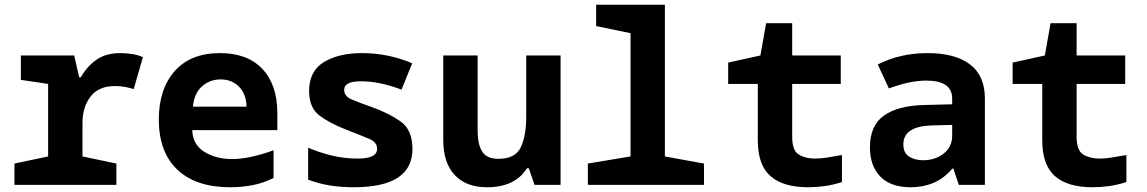

<svg xmlns="http://www.w3.org/2000/svg" viewBox="-20 -780 4840 810"><path d="M471 0V-90L328 -120V-262Q328 -328 362 -372.5Q396 -417 465 -417Q488 -417 509 -413Q530 -409 544 -404L583 -539Q557 -550 531 -553Q505 -556 488 -556Q427 -556 387 -528Q347 -500 321 -454H314L293 -546H68V-443L183 -426V-120L41 -90V0Z M1134 -29V-146Q1032 -109 959 -109Q891 -109 842 -139.5Q793 -170 791 -231H1150V-303Q1150 -422 1087 -489Q1024 -556 908 -556Q784 -556 717 -480Q650 -404 650 -276Q650 -138 728.5 -64Q807 10 951 10Q997 10 1043.5 1.5Q1090 -7 1134 -29ZM911 -445Q958 -445 988.5 -414Q1019 -383 1020 -330H794Q799 -386 832 -415.5Q865 -445 911 -445Z M1720 -151Q1720 -233 1669.5 -268Q1619 -303 1552 -327Q1495 -347 1463.5 -360.5Q1432 -374 1432 -401Q1432 -437 1502 -437Q1545 -437 1586.5 -428Q1628 -419 1674 -402L1719 -513Q1618 -556 1507 -556Q1409 -556 1346.5 -518Q1284 -480 1284 -396Q1284 -325 1328.5 -292Q1373 -259 1441 -233Q1505 -208 1538 -194Q1571 -180 1571 -152Q1571 -111 1489 -111Q1431 -111 1377 -124.5Q1323 -138 1280 -157V-22Q1328 -4 1375.5 3Q1423 10 1472 10Q1720 10 1720 -151Z M2203 -70H2211L2235 0H2345V-546H2200V-289Q2200 -207 2177 -158.5Q2154 -110 2083 -110Q2033 -110 2014 -141Q1995 -172 1995 -227V-546H1850V-190Q1850 -93 1898.5 -41.5Q1947 10 2034 10Q2153 10 2203 -70Z M2950 0V-90L2785 -120V-760H2495V-670L2640 -640V-120L2460 -90V0Z M3532 -12V-126Q3492 -119 3467 -115Q3442 -111 3418 -111Q3378 -111 3350 -128Q3322 -145 3322 -203V-426H3527V-546H3322V-682H3212L3188 -546L3052 -516V-426H3177V-188Q3177 -84 3230.5 -37Q3284 10 3390 10Q3424 10 3459.5 5Q3495 0 3532 -12Z M3791 -171Q3791 -248 3914 -251L3997 -253V-208Q3997 -160 3961 -132Q3925 -104 3874 -104Q3839 -104 3815 -119.5Q3791 -135 3791 -171ZM3998 -69H4002L4025 0H4135V-364Q4135 -461 4072 -508.5Q4009 -556 3893 -556Q3778 -556 3683 -508L3730 -407Q3819 -440 3888 -440Q3997 -440 3997 -364V-340L3877 -337Q3767 -334 3708.5 -292Q3650 -250 3650 -158Q3650 -81 3693.5 -35.5Q3737 10 3823 10Q3873 10 3917 -8Q3961 -26 3998 -69Z M4732 -12V-126Q4692 -119 4667 -115Q4642 -111 4618 -111Q4578 -111 4550 -128Q4522 -145 4522 -203V-426H4727V-546H4522V-682H4412L4388 -546L4252 -516V-426H4377V-188Q4377 -84 4430.5 -37Q4484 10 4590 10Q4624 10 4659.5 5Q4695 0 4732 -12Z"/></svg>

Font: Noto Sans Mono UI
Style: Bold
Weight: 700
Designer: Monotype Design team
Foundry: Monotype Imaging Inc.
Version: 1.000